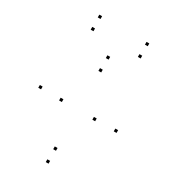

<svg xmlns="http://www.w3.org/2000/svg" viewBox="-228 -1065 1077 1205"><g transform="rotate(30 310.0 -463.0)"><path d="M593.5 -358.5V-378.5H573.5V-358.5ZM320.4 -732V-752H300.4V-732ZM46.5 -358.5V-378.5H26.5V-358.5ZM320.4 21.9V1.9H300.4V21.9ZM199.4 -354.8V-374.8H179.4V-354.8ZM320.4 -639V-659H300.4V-639ZM440.6 -354.8V-374.8H420.6V-354.8ZM320.4 -71.5V-91.5H300.4V-71.5ZM491 -838.8V-858.8H471V-838.8ZM491 -927.6V-947.6H471V-927.6ZM149 -927.6V-947.6H129V-927.6ZM149 -838.8V-858.8H129V-838.8Z"/></g></svg>

Font: Monaspace Xenon Dots Var
Style: Regular
Weight: 400
Designer: Riley Cran and the Lettermatic Team
Version: Version 1.100 (Monaspace Xenon Dots)